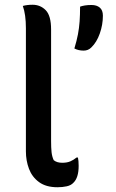

<svg xmlns="http://www.w3.org/2000/svg" viewBox="-20 -778 490 808"><path d="M89 -659Q89 -717 76 -753Q94 -758 117 -758Q150 -758 172.5 -735Q195 -712 195 -654V-184Q195 -156 197 -137.5Q199 -119 206 -104Q219 -93 242 -93Q262 -93 276 -99Q290 -105 302 -115H308Q311 -102 311 -80Q311 -30 289 -9Q279 2 261 6Q243 10 222 10Q174 10 144.5 -11.5Q115 -33 102 -67.5Q89 -102 89 -141ZM332 -565Q310 -565 293 -574Q303 -607 308 -633.5Q313 -660 315 -687.5Q317 -715 317 -750Q325 -753 337 -755Q349 -757 365 -757Q387 -757 400 -746Q413 -735 413 -712Q413 -674 400 -637Q387 -600 364 -578Q351 -565 332 -565Z"/></svg>

Font: Recursive Sn Csl St Med
Style: Regular
Weight: 500
Version: Version 1.079;hotconv 1.0.112;makeotfexe 2.5.65598; ttfautoh